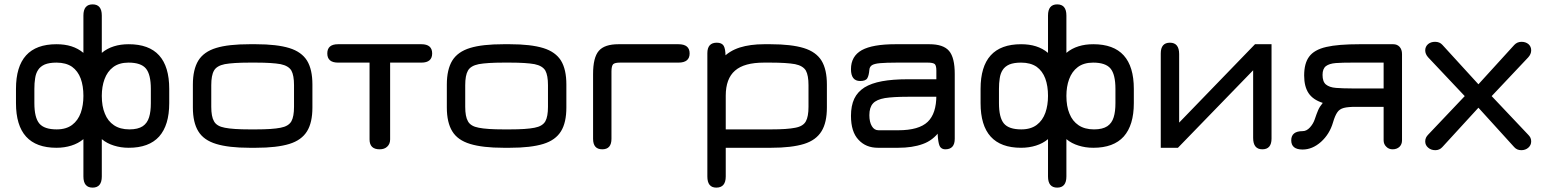

<svg xmlns="http://www.w3.org/2000/svg" viewBox="-20 -669 7051 877"><path d="M403 188C431 188 445 171 445 137C445 137 445 -33.5 445 -33.5C445 -33.5 445 -33.5 445 -33.5C461 -20 479.5 -10.5 500.5 -4C521 2.5 543.5 6 568 6C568 6 568 6 568 6C629.5 6 676 -11 707 -45.5C737.5 -80 753 -130.5 753 -198C753 -198 753 -263 753 -263C753 -263 753 -263 753 -263C753 -399 691.5 -467 568 -467C568 -467 568 -467 568 -467C543.5 -467 521 -464 500.5 -457.5C479.5 -451 461 -441 445 -427.5C445 -427.5 445 -598 445 -598C445 -598 445 -598 445 -598C445 -632 431 -649 403 -649C403 -649 403 -649 403 -649C375 -649 361 -632 361 -598C361 -598 361 -427.5 361 -427.5C361 -427.5 361 -427.5 361 -427.5C345 -441 326.5 -451 306 -457.5C285.5 -464 262.5 -467 238 -467C238 -467 238 -467 238 -467C114.5 -467 53 -399 53 -263C53 -263 53 -198 53 -198C53 -198 53 -198 53 -198C53 -62 114.5 6 238 6C238 6 238 6 238 6C262.5 6 285.5 2.5 306 -4C326.5 -10.5 345 -20 361 -33.5C361 -33.5 361 137 361 137C361 137 361 137 361 137C361 171 375 188 403 188C403 188 403 188 403 188ZM239 -78C201 -78 174.5 -87 159.5 -105C144.5 -123 137 -154 137 -198C137 -198 137 -263 137 -263C137 -263 137 -263 137 -263C137 -280.5 138 -297 140.5 -311.5C142.5 -326 147 -339 154 -349.5C160.5 -360 171 -368.5 184.5 -374.5C198 -380 215.5 -383 238 -383C238 -383 238 -383 238 -383C267 -383 290.5 -376.5 309 -364C327 -351 340 -333 348.5 -310.5C357 -287.5 361 -261 361 -231C361 -231 361 -231 361 -231C361 -202.5 357 -177 349 -154C340.5 -130.5 327.5 -112 309.5 -98.5C291.5 -85 268 -78 239 -78C239 -78 239 -78 239 -78ZM571 -78C542.5 -78 519 -84.5 500.5 -97C482 -109.5 468 -127 459 -150C449.5 -172.5 445 -199.5 445 -231C445 -231 445 -231 445 -231C445 -259 449 -284.5 457.5 -307.5C466 -330.5 479 -349 497 -362.5C515 -376 538.5 -383 567 -383C567 -383 567 -383 567 -383C605 -383 631.5 -374 646.5 -356C661.5 -338 669 -307 669 -263C669 -263 669 -198 669 -198C669 -198 669 -198 669 -198C669 -172.5 666.5 -151 661 -133.5C655.5 -115.5 646 -102 632 -92.5C617.5 -83 597.5 -78 571 -78C571 -78 571 -78 571 -78Z M1149 6C1149 6 1149 6 1149 6C1213 6 1264 0 1301.5 -11.5C1339 -23 1366 -42.5 1382.5 -69.5C1399 -96 1407 -132.5 1407 -178C1407 -178 1407 -283 1407 -283C1407 -283 1407 -283 1407 -283C1407 -328.5 1399 -365 1382.5 -392C1366 -418.5 1339 -438 1301.5 -449.5C1264 -461 1213 -467 1149 -467C1149 -467 1120 -467 1120 -467C1120 -467 1120 -467 1120 -467C1056 -467 1005 -461.5 967.5 -450C929.5 -438.5 902.5 -419 886 -392.5C869.5 -365.5 861 -329 861 -283C861 -283 861 -178 861 -178C861 -178 861 -178 861 -178C861 -132 869.5 -95.5 886 -69C902.5 -42 929.5 -23 967.5 -11.5C1005 0 1056 6 1120 6C1120 6 1149 6 1149 6ZM1120 -78C1069.5 -78 1032 -80.5 1007 -85.5C982 -90 965.5 -100 957.5 -115C949 -129.5 945 -151.5 945 -181C945 -181 945 -280 945 -280C945 -280 945 -280 945 -280C945 -309.5 949 -332 957.5 -346.5C965.5 -361 982 -371 1007 -376C1032 -380.5 1069.5 -383 1120 -383C1120 -383 1149 -383 1149 -383C1149 -383 1149 -383 1149 -383C1199 -383 1236.5 -380.5 1261.5 -376C1286 -371 1302.5 -361 1311 -346.5C1319 -332 1323 -309.5 1323 -280C1323 -280 1323 -181 1323 -181C1323 -181 1323 -181 1323 -181C1323 -151.5 1319 -129.5 1311 -115C1302.5 -100 1286 -90 1261.5 -85.5C1236.5 -80.5 1199 -78 1149 -78C1149 -78 1120 -78 1120 -78C1120 -78 1120 -78 1120 -78Z M1714 13C1728.5 13 1740.5 9 1749 0.5C1757.5 -7.5 1762 -18.5 1762 -32C1762 -32 1762 -383 1762 -383C1762 -383 1905 -383 1905 -383C1905 -383 1905 -383 1905 -383C1937.5 -383 1954 -397 1954 -425C1954 -425 1954 -425 1954 -425C1954 -453 1937.5 -467 1905 -467C1905 -467 1524 -467 1524 -467C1524 -467 1524 -467 1524 -467C1491.5 -467 1475 -453 1475 -425C1475 -425 1475 -425 1475 -425C1475 -397 1491.5 -383 1524 -383C1524 -383 1668 -383 1668 -383C1668 -383 1668 -32 1668 -32C1668 -32 1668 -32 1668 -32C1668 -2 1683.5 13 1714 13C1714 13 1714 13 1714 13Z M2309 6C2309 6 2309 6 2309 6C2373 6 2424 0 2461.5 -11.5C2499 -23 2526 -42.5 2542.5 -69.5C2559 -96 2567 -132.5 2567 -178C2567 -178 2567 -283 2567 -283C2567 -283 2567 -283 2567 -283C2567 -328.5 2559 -365 2542.5 -392C2526 -418.5 2499 -438 2461.5 -449.5C2424 -461 2373 -467 2309 -467C2309 -467 2280 -467 2280 -467C2280 -467 2280 -467 2280 -467C2216 -467 2165 -461.5 2127.5 -450C2089.5 -438.5 2062.5 -419 2046 -392.5C2029.5 -365.5 2021 -329 2021 -283C2021 -283 2021 -178 2021 -178C2021 -178 2021 -178 2021 -178C2021 -132 2029.5 -95.5 2046 -69C2062.5 -42 2089.5 -23 2127.5 -11.5C2165 0 2216 6 2280 6C2280 6 2309 6 2309 6ZM2280 -78C2229.5 -78 2192 -80.5 2167 -85.5C2142 -90 2125.5 -100 2117.5 -115C2109 -129.5 2105 -151.5 2105 -181C2105 -181 2105 -280 2105 -280C2105 -280 2105 -280 2105 -280C2105 -309.5 2109 -332 2117.5 -346.5C2125.5 -361 2142 -371 2167 -376C2192 -380.5 2229.5 -383 2280 -383C2280 -383 2309 -383 2309 -383C2309 -383 2309 -383 2309 -383C2359 -383 2396.5 -380.5 2421.5 -376C2446 -371 2462.5 -361 2471 -346.5C2479 -332 2483 -309.5 2483 -280C2483 -280 2483 -181 2483 -181C2483 -181 2483 -181 2483 -181C2483 -151.5 2479 -129.5 2471 -115C2462.5 -100 2446 -90 2421.5 -85.5C2396.5 -80.5 2359 -78 2309 -78C2309 -78 2280 -78 2280 -78C2280 -78 2280 -78 2280 -78Z M3079 -383C3113 -383 3130 -397 3130 -425C3130 -425 3130 -425 3130 -425C3130 -453 3113 -467 3079 -467C3079 -467 2805 -467 2805 -467C2805 -467 2805 -467 2805 -467C2762.5 -467 2732.5 -457 2715 -436.5C2697.5 -416 2689 -381 2689 -331C2689 -331 2689 -35 2689 -35C2689 -35 2689 -35 2689 -35C2689 -3 2703 13 2731 13C2731 13 2731 13 2731 13C2759 13 2773 -3 2773 -35C2773 -35 2773 -342 2773 -342C2773 -342 2773 -342 2773 -342C2773 -359 2775.5 -370 2780.5 -375.5C2785.5 -380.5 2796 -383 2812 -383C2812 -383 3079 -383 3079 -383C3079 -383 3079 -383 3079 -383Z M3252 188C3280.5 188 3295 171 3295 137C3295 137 3295 6 3295 6C3295 6 3502 6 3502 6C3502 6 3502 6 3502 6C3565 6 3615 0 3652.5 -11.5C3689.5 -23 3716 -42.5 3732.5 -69.5C3749 -96 3757 -132.5 3757 -178C3757 -178 3757 -283 3757 -283C3757 -283 3757 -283 3757 -283C3757 -328.5 3749 -365 3732.5 -392C3716 -418.5 3689 -438 3651.5 -449.5C3614 -461 3563 -467 3499 -467C3499 -467 3470 -467 3470 -467C3470 -467 3470 -467 3470 -467C3428 -467 3391 -462 3359 -452C3326.5 -441.5 3300 -425 3279 -402C3279 -402 3294 -382 3294 -382C3294 -382 3294 -412 3294 -412C3294 -412 3294 -412 3294 -412C3294 -434.5 3291 -450.5 3285.5 -460C3279.5 -469.5 3269 -474 3254 -474C3254 -474 3254 -474 3254 -474C3225.5 -474 3211 -458 3211 -426C3211 -426 3211 137 3211 137C3211 137 3211 137 3211 137C3211 171 3224.5 188 3252 188C3252 188 3252 188 3252 188ZM3295 -232C3295 -232 3295 -232 3295 -232C3295 -283.5 3309 -322 3337.5 -346.5C3365.5 -371 3409.5 -383 3470 -383C3470 -383 3499 -383 3499 -383C3499 -383 3499 -383 3499 -383C3549 -383 3586.5 -380.5 3611.5 -376C3636 -371 3652.5 -361 3661 -346.5C3669 -332 3673 -309.5 3673 -280C3673 -280 3673 -181 3673 -181C3673 -181 3673 -181 3673 -181C3673 -151.5 3669 -129.5 3661 -115C3653 -100 3637 -90 3612.5 -85.5C3588 -80.5 3551.5 -78 3502 -78C3502 -78 3295 -78 3295 -78C3295 -78 3295 -232 3295 -232Z M4298 13C4326.5 13 4341 -3 4341 -35C4341 -35 4341 -331 4341 -331C4341 -331 4341 -331 4341 -331C4341 -381 4332.5 -416 4315 -436.5C4297.5 -457 4267.5 -467 4225 -467C4225 -467 4070 -467 4070 -467C4070 -467 4070 -467 4070 -467C4000.5 -467 3949.5 -458 3916.5 -440C3883.5 -421.5 3867 -392.5 3867 -353C3867 -353 3867 -353 3867 -353C3867 -317 3881 -299 3909 -299C3909 -299 3909 -299 3909 -299C3925.5 -299 3936.5 -303 3941.5 -311.5C3946.5 -320 3949.5 -332.5 3951 -350C3951 -350 3951 -350 3951 -350C3951.5 -359 3955.5 -366 3962.5 -371C3969.5 -375.5 3982 -379 4000 -380.5C4017.5 -382 4043.5 -383 4077 -383C4077 -383 4218 -383 4218 -383C4218 -383 4218 -383 4218 -383C4234.5 -383 4245 -380.5 4250 -376C4254.5 -371.5 4257 -361.5 4257 -347C4257 -347 4257 -273 4257 -273C4257 -273 4295 -307 4295 -307C4295 -307 4126 -307 4126 -307C4126 -307 4126 -307 4126 -307C4080.5 -307 4041.5 -304 4009 -298C3976.5 -292 3949.5 -282.5 3928.5 -269.5C3907.5 -256 3892 -239 3882 -218C3872 -196.5 3867 -170.5 3867 -140C3867 -140 3867 -140 3867 -140C3867 -91 3878.5 -54.5 3901.5 -30.5C3924 -6 3953.5 6 3990 6C3990 6 4083 6 4083 6C4083 6 4083 6 4083 6C4125.5 6 4163 0.5 4194.5 -11C4226 -22 4252 -42 4273 -71C4273 -71 4262 -97 4262 -97C4262 -97 4262 -97 4262 -97C4262 -64.5 4263.5 -40.5 4266 -25C4268.5 -9.5 4272 1 4277.5 5.5C4283 10.5 4289.5 13 4298 13C4298 13 4298 13 4298 13ZM3993 -74C3980 -74 3970 -80 3962.5 -92.5C3955 -105 3951 -121.5 3951 -143C3951 -143 3951 -143 3951 -143C3951 -166.5 3956.5 -184.5 3967.5 -196.5C3978 -208.5 3996.5 -216.5 4022 -221C4047.5 -225 4082 -227 4126 -227C4126 -227 4263 -227 4263 -227C4263 -227 4257 -233 4257 -233C4257 -233 4257 -233 4257 -233C4257 -178 4244 -138 4217.5 -112.5C4191 -87 4146 -74 4083 -74C4083 -74 3993 -74 3993 -74C3993 -74 3993 -74 3993 -74Z M4809 188C4837 188 4851 171 4851 137C4851 137 4851 -33.5 4851 -33.5C4851 -33.5 4851 -33.5 4851 -33.5C4867 -20 4885.5 -10.5 4906.5 -4C4927 2.5 4949.5 6 4974 6C4974 6 4974 6 4974 6C5035.5 6 5082 -11 5113 -45.5C5143.5 -80 5159 -130.5 5159 -198C5159 -198 5159 -263 5159 -263C5159 -263 5159 -263 5159 -263C5159 -399 5097.5 -467 4974 -467C4974 -467 4974 -467 4974 -467C4949.5 -467 4927 -464 4906.5 -457.5C4885.5 -451 4867 -441 4851 -427.5C4851 -427.5 4851 -598 4851 -598C4851 -598 4851 -598 4851 -598C4851 -632 4837 -649 4809 -649C4809 -649 4809 -649 4809 -649C4781 -649 4767 -632 4767 -598C4767 -598 4767 -427.5 4767 -427.5C4767 -427.5 4767 -427.5 4767 -427.5C4751 -441 4732.5 -451 4712 -457.5C4691.5 -464 4668.5 -467 4644 -467C4644 -467 4644 -467 4644 -467C4520.5 -467 4459 -399 4459 -263C4459 -263 4459 -198 4459 -198C4459 -198 4459 -198 4459 -198C4459 -62 4520.5 6 4644 6C4644 6 4644 6 4644 6C4668.5 6 4691.5 2.5 4712 -4C4732.5 -10.5 4751 -20 4767 -33.5C4767 -33.5 4767 137 4767 137C4767 137 4767 137 4767 137C4767 171 4781 188 4809 188C4809 188 4809 188 4809 188ZM4645 -78C4607 -78 4580.5 -87 4565.5 -105C4550.5 -123 4543 -154 4543 -198C4543 -198 4543 -263 4543 -263C4543 -263 4543 -263 4543 -263C4543 -280.5 4544 -297 4546.5 -311.5C4548.5 -326 4553 -339 4560 -349.5C4566.5 -360 4577 -368.5 4590.5 -374.5C4604 -380 4621.5 -383 4644 -383C4644 -383 4644 -383 4644 -383C4673 -383 4696.5 -376.5 4715 -364C4733 -351 4746 -333 4754.5 -310.5C4763 -287.5 4767 -261 4767 -231C4767 -231 4767 -231 4767 -231C4767 -202.5 4763 -177 4755 -154C4746.5 -130.5 4733.5 -112 4715.5 -98.5C4697.5 -85 4674 -78 4645 -78C4645 -78 4645 -78 4645 -78ZM4977 -78C4948.5 -78 4925 -84.5 4906.5 -97C4888 -109.5 4874 -127 4865 -150C4855.5 -172.5 4851 -199.5 4851 -231C4851 -231 4851 -231 4851 -231C4851 -259 4855 -284.5 4863.5 -307.5C4872 -330.5 4885 -349 4903 -362.5C4921 -376 4944.5 -383 4973 -383C4973 -383 4973 -383 4973 -383C5011 -383 5037.5 -374 5052.5 -356C5067.5 -338 5075 -307 5075 -263C5075 -263 5075 -198 5075 -198C5075 -198 5075 -198 5075 -198C5075 -172.5 5072.5 -151 5067 -133.5C5061.5 -115.5 5052 -102 5038 -92.5C5023.5 -83 5003.5 -78 4977 -78C4977 -78 4977 -78 4977 -78Z M5746 13C5774 13 5788 -3.5 5788 -36C5788 -36 5788 -467 5788 -467C5788 -467 5712.5 -467 5712.5 -467C5712.5 -467 5366 -109 5366 -109C5366 -109 5366 -422 5366 -422C5366 -422 5366 -422 5366 -422C5366 -456.5 5352 -474 5324 -474C5324 -474 5324 -474 5324 -474C5296 -474 5282 -457.5 5282 -425C5282 -425 5282 6 5282 6C5282 6 5360.5 6 5360.5 6C5360.5 6 5704 -348 5704 -348C5704 -348 5704 -39 5704 -39C5704 -39 5704 -39 5704 -39C5704 -4.5 5718 13 5746 13C5746 13 5746 13 5746 13Z M5930 14C5959.5 14 5987.5 2.5 6014 -21C6040 -44.5 6058.5 -74 6069 -110.5C6069 -110.5 6069 -110.5 6069 -110.5C6075 -131 6081.5 -146 6088.5 -156C6095 -166 6105 -172.5 6118 -176C6131 -179.5 6149.5 -181 6174 -181C6174 -181 6300 -181 6300 -181C6300 -181 6300 -28 6300 -28C6300 -28 6300 -28 6300 -28C6300 -16.5 6304 -6.5 6312 1C6319.5 9 6329.5 13 6341 13C6341 13 6341 13 6341 13C6354 13 6364.5 9 6372.5 1.5C6380 -6 6384 -15.5 6384 -28C6384 -28 6384 -422 6384 -422C6384 -422 6384 -422 6384 -422C6384 -435.5 6380.5 -446.5 6373 -455C6365.5 -463 6356 -467 6344 -467C6344 -467 6190 -467 6190 -467C6190 -467 6190 -467 6190 -467C6125.5 -467 6074.5 -463 6038 -454.5C6001 -446 5975 -431 5960 -410.5C5944.5 -390 5937 -361 5937 -324C5937 -324 5937 -324 5937 -324C5937 -290 5944 -263 5957.5 -243C5971 -223 5992.5 -208.5 6022 -199C6022 -199 6022 -199 6022 -199C6012.5 -187.5 6005.5 -176.5 6001 -166C5996.5 -155.5 5991 -141 5985 -123C5985 -123 5985 -123 5985 -123C5980.5 -110 5973.5 -98 5963.5 -87C5953 -75.5 5942 -70 5930 -70C5930 -70 5930 -70 5930 -70C5895.5 -70 5878 -56 5878 -28C5878 -28 5878 -28 5878 -28C5878 0 5895.5 14 5930 14C5930 14 5930 14 5930 14ZM6157 -265C6127.5 -265 6102.5 -266 6082.5 -267.5C6062 -269 6047 -274.5 6036.5 -283C6026 -291.5 6021 -306.5 6021 -327C6021 -327 6021 -327 6021 -327C6021 -345.5 6026 -359 6036.5 -367C6046.5 -374.5 6061.5 -379.5 6082 -381C6102 -382.5 6127 -383 6157 -383C6157 -383 6300 -383 6300 -383C6300 -383 6300 -265 6300 -265C6300 -265 6157 -265 6157 -265C6157 -265 6157 -265 6157 -265Z M6536 17C6548.5 17 6559.5 12.5 6568 3C6568 3 6733 -177 6733 -177C6733 -177 6896.5 3 6896.5 3C6896.5 3 6896.5 3 6896.5 3C6905 12.5 6915.5 17 6929 17C6929 17 6929 17 6929 17C6941.5 17 6952.5 13 6961 5.5C6969.5 -2 6974 -11.5 6974 -23C6974 -23 6974 -23 6974 -23C6974 -29 6973 -34.5 6970.5 -40C6968 -45 6964.5 -49.5 6960 -54C6960 -54 6793.5 -230 6793.5 -230C6793.5 -230 6960.5 -407 6960.5 -407C6960.5 -407 6960.5 -407 6960.5 -407C6969.5 -417 6974 -427.5 6974 -439C6974 -439 6974 -439 6974 -439C6974 -450.5 6970 -460 6961.5 -467.5C6953 -474.5 6942.5 -478 6930 -478C6930 -478 6930 -478 6930 -478C6917 -478 6906 -473.5 6897 -464C6897 -464 6733 -284 6733 -284C6733 -284 6568.5 -464 6568.5 -464C6568.5 -464 6568.5 -464 6568.5 -464C6560 -473.5 6549 -478 6535 -478C6535 -478 6535 -478 6535 -478C6522 -478 6511.5 -474.5 6503 -467.5C6494.5 -460 6490 -450.5 6490 -439C6490 -439 6490 -439 6490 -439C6490 -427.5 6494.5 -417 6503.5 -407C6503.5 -407 6670.5 -230 6670.5 -230C6670.5 -230 6503.5 -54 6503.5 -54C6503.5 -54 6503.5 -54 6503.5 -54C6499 -49.5 6496 -45 6493.5 -40C6491 -34.5 6490 -29 6490 -23C6490 -23 6490 -23 6490 -23C6490 -11.5 6494.5 -2 6503.5 5.5C6512 13 6523 17 6536 17C6536 17 6536 17 6536 17Z"/></svg>

Font: Jura-Fortis-Bold
Style: Bold
Weight: 500
Designer: Daniel Johnson, Alexei Vanyashin, Mirko Velimirovic
Foundry: Daniel Johnson
Version: ""